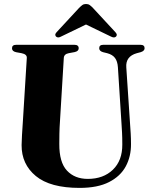

<svg xmlns="http://www.w3.org/2000/svg" viewBox="-20 -924 758 960"><path d="M587.5 -306 569.5 -588Q567.5 -617.5 555 -634.2Q542.5 -651 516 -658L495.5 -663Q476 -668.5 476 -683Q476 -700 496.5 -700H682Q703 -700 703 -683Q703 -669 683 -663L664 -658Q607 -642 611.5 -586.5L630 -309Q632 -282.5 633.5 -256.8Q635 -231 635 -204Q635.5 -142 609 -92.5Q582.5 -43 525.5 -13.8Q468.5 15.5 378 15.5Q231 15.5 159.2 -43.8Q87.5 -103 88 -198.5Q88 -216.5 90 -249Q92 -281.5 94.5 -319L114 -634Q115.5 -652.5 88 -658L60.5 -663Q40 -667.5 40 -682.5Q40 -700 61 -700H352Q373.5 -700 373.5 -682.5Q373.5 -668 353 -663.5L323.5 -658Q300 -653.5 299 -634L280 -320Q277.5 -284.5 277 -255Q276.5 -225.5 276.5 -204.5Q276 -112.5 314.8 -71Q353.5 -29.5 419 -29.5Q497 -29.5 544.5 -75.5Q592 -121.5 591.5 -201.5Q591.5 -237.5 590.2 -261.2Q589 -285 587.5 -306ZM287 -742Q270.5 -732.5 261 -740.5Q257 -743.5 256.5 -749.5Q256 -755.5 262.5 -762.5L375 -884Q384.5 -893.5 391.8 -898.8Q399 -904 410 -904Q421 -904 428.5 -898.8Q436 -893.5 445 -884L557.5 -762.5Q564 -755.5 563.8 -749.5Q563.5 -743.5 559.5 -740.5Q550.5 -732.5 533 -742L410 -801.5Z"/></svg>

Font: Fraunces 72pt S000
Style: Bold
Weight: 700
Version: Version 1.000; ttfautohint (v1.8.3)